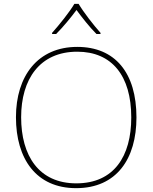

<svg xmlns="http://www.w3.org/2000/svg" viewBox="-20 -969 794 999"><path d="M389 -949H367C343 -908 288 -839 251 -798V-792H272C309 -829 350 -879 378 -917C406 -879 445 -829 482 -792H503V-798C466 -839 413 -908 389 -949ZM690 -358C690 -590 579 -725 382 -725C177 -725 63 -574 63 -359C63 -143 168 10 376 10C587 10 690 -143 690 -358ZM90 -359C90 -556 186 -700 382 -700C562 -700 663 -575 663 -358C663 -156 573 -15 377 -15C182 -15 90 -159 90 -359Z"/></svg>

Font: Noto Sans Telugu Thin
Style: Regular
Weight: 100
Designer: Jelle Bosma - Monotype Design Team
Foundry: Monotype Imaging Inc.
Version: Version 2.005